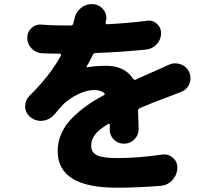

<svg xmlns="http://www.w3.org/2000/svg" viewBox="-20 -832 1040 912"><path d="M638.7 -218.8Q638.7 -190.4 618.2 -169.9Q597.7 -149.4 568.4 -149.4Q540 -149.4 519.5 -169.9Q501 -190.4 501 -216.8Q501 -218.8 501 -220.7Q501 -229.5 502 -238.3Q502 -241.2 499 -243.2Q496.1 -245.1 494.1 -243.2Q451.2 -217.8 432.1 -193.4Q413.1 -168.9 413.1 -139.6Q413.1 -108.4 440.4 -94.7Q467.8 -81.1 537.1 -81.1Q636.7 -81.1 749 -97.7Q753.9 -98.6 759.8 -98.6Q782.2 -98.6 800.8 -83Q822.3 -64.5 822.3 -37.1Q822.3 -36.1 822.3 -34.2Q821.3 -1 798.8 23.4Q776.4 47.9 743.2 50.8Q628.9 59.6 534.2 59.6Q253.9 59.6 253.9 -114.3Q253.9 -159.2 272.5 -199.7Q291 -240.2 324.2 -272.9Q357.4 -305.7 392.6 -330.6Q427.7 -355.5 473.6 -379.9Q476.6 -380.9 477.1 -384.8Q477.5 -388.7 474.6 -390.6Q456.1 -404.3 427.7 -404.3Q391.6 -404.3 350.6 -384.3Q309.6 -364.3 282.2 -337.9Q261.7 -317.4 239.3 -289.1Q217.8 -263.7 185.5 -258.8Q179.7 -257.8 172.9 -257.8Q147.5 -257.8 126 -274.4Q101.6 -293 99.6 -323.2Q99.6 -325.2 99.6 -327.1Q99.6 -356.4 120.1 -377Q216.8 -471.7 269.5 -568.4Q270.5 -571.3 269 -574.2Q267.6 -577.1 264.6 -577.1Q222.7 -577.1 178.7 -579.1Q149.4 -581.1 129.4 -602.5Q109.4 -624 109.4 -653.3Q109.4 -680.7 129.9 -699.2Q148.4 -715.8 171.9 -715.8Q174.8 -715.8 177.7 -714.8Q234.4 -710.9 287.1 -710.9H316.4Q326.2 -710.9 328.1 -720.7Q331.1 -730.5 333 -740.2Q338.9 -773.4 364.3 -793.9Q386.7 -812.5 415 -812.5Q418 -812.5 421.9 -812.5Q454.1 -809.6 472.7 -784.2Q485.4 -766.6 485.4 -747.1Q485.4 -738.3 482.4 -728.5Q482.4 -727.5 481.4 -725.6Q480.5 -721.7 482.9 -719.2Q485.4 -716.8 488.3 -716.8Q596.7 -722.7 677.7 -733.4Q681.6 -734.4 686.5 -734.4Q708 -734.4 724.6 -719.7Q745.1 -702.1 745.1 -674.8Q745.1 -674.8 745.1 -674.8Q745.1 -644.5 725.1 -622.6Q705.1 -600.6 675.8 -596.7Q560.5 -585 434.6 -580.1Q424.8 -580.1 420.9 -571.3Q407.2 -542 392.6 -518.6Q390.6 -515.6 392.1 -513.7Q393.6 -511.7 396.5 -512.7Q434.6 -519.5 485.4 -519.5Q571.3 -519.5 612.3 -458Q617.2 -450.2 626 -454.1Q645.5 -463.9 678.2 -478Q710.9 -492.2 723.6 -498Q752 -510.7 782.2 -524.4Q796.9 -531.2 812.5 -531.2Q825.2 -531.2 838.9 -526.4Q867.2 -515.6 879.9 -487.3Q884.8 -473.6 884.8 -460Q884.8 -446.3 878.9 -431.6Q866.2 -404.3 837.9 -394.5Q804.7 -381.8 774.4 -370.1Q710 -346.7 644.5 -318.4Q635.7 -314.5 635.7 -304.7Z"/></svg>

Font: Gen Jyuu GothicX Heavy
Style: Bold
Weight: 900
Designer: [Source Han Sans]
Ryoko NISHIZUKA  (kana & ideographs); Paul D. Hunt (Latin, Greek & Cyrillic); Wenlong ZHANG  (bopomofo
Version: Version 1.002.20150607